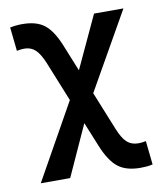

<svg xmlns="http://www.w3.org/2000/svg" viewBox="-83 -595 752 879"><g transform="rotate(-10 293.0 -156.0)"><path d="M37.1 205.1 234.4 -147 159.7 -332Q141.1 -377 120.6 -396Q100.1 -415 69.8 -415Q54.2 -415 34.7 -411.1L22.9 -521.5Q49.8 -527.3 79.6 -527.3Q145.5 -527.3 182.4 -498.5Q219.2 -469.7 247.6 -400.4L298.8 -273.9L412.1 -517.6H548.8L345.2 -159.2L417.5 19.5Q436 65.4 456.8 84Q477.5 102.5 509.3 102.5Q516.1 102.5 525.6 101.6Q535.2 100.6 544.4 98.6L556.2 209Q542.5 212.4 528.3 213.6Q514.2 214.8 499.5 214.8Q432.6 214.8 394.8 184.8Q356.9 154.8 327.6 82.5L281.2 -31.2L173.8 205.1Z"/></g></svg>

Font: Caskaydia Cove SemiBold
Style: Regular
Weight: 600
Monospace: yes
Designer: Aaron Bell
Foundry: Saja Typeworks
Version: Version 4.300; ttfautohint (v1.8.3)